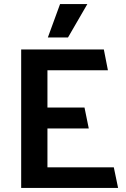

<svg xmlns="http://www.w3.org/2000/svg" viewBox="-20 -923 620 943"><path d="M275 -903H409L314 -739H215ZM560 0H84V-680H490L510 -578H213V-395H395L416 -292H213V-101H539Z"/></svg>

Font: Palanquin
Style: Bold
Weight: 700
Designer: Pria Ravichandran
Version: Version 1.0.4